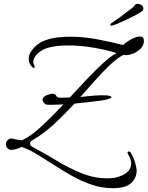

<svg xmlns="http://www.w3.org/2000/svg" viewBox="-20 -789 777 1010"><path d="M568 -654Q560 -654 560 -658Q560 -661 564 -665Q565 -667 576.5 -674.5Q588 -682 601 -691Q614 -700 619 -704Q639 -721 659.5 -735Q680 -749 694 -767Q700 -769 703 -769Q709 -769 714.5 -767Q720 -765 722 -764Q734 -757 734 -744Q734 -736 728 -731L727 -730Q720 -724 697 -711.5Q674 -699 646.5 -686Q619 -673 596.5 -664Q574 -655 568 -654ZM606 199Q598 200 590 200.5Q582 201 574 201Q518 201 465 183.5Q412 166 363 138.5Q314 111 267.5 81Q221 51 178 24.5Q135 -2 94 -16Q76 -7 57.5 -3Q39 1 33 -1Q11 -9 11 -31Q11 -50 32 -60Q38 -62 55.5 -57.5Q73 -53 94 -51Q137 -68 194.5 -121Q252 -174 314 -240Q286 -239 263 -238Q240 -237 229 -238Q222 -238 213 -246Q204 -254 204 -266Q204 -275 214.5 -282Q225 -289 237.5 -292.5Q250 -296 257 -296Q270 -296 275 -286.5Q280 -277 287 -276Q292 -275 297 -275Q302 -275 307 -275Q317 -275 327 -275.5Q337 -276 347 -276Q393 -326 438 -373.5Q483 -421 523 -457.5Q563 -494 593 -510Q543 -526 473.5 -538Q404 -550 338 -550Q311 -550 285.5 -547.5Q260 -545 238 -539Q204 -531 179.5 -508.5Q155 -486 155 -464Q155 -456 158 -450Q162 -443 162 -437Q162 -431 158 -431Q154 -431 145 -441Q131 -458 131 -479Q131 -500 144.5 -520Q158 -540 178.5 -555.5Q199 -571 221 -578Q250 -588 282 -592Q314 -596 348 -596Q419 -596 493 -582Q567 -568 628 -552Q635 -560 650.5 -570.5Q666 -581 684 -589Q702 -597 716 -597Q737 -597 737 -574Q737 -552 721.5 -535Q706 -518 683.5 -508.5Q661 -499 641 -499Q632 -499 628 -500Q594 -481 557 -446Q520 -411 481.5 -367.5Q443 -324 403 -279Q438 -283 474 -286Q510 -289 544 -287Q552 -286 559 -284Q566 -282 566 -278Q566 -276 561.5 -273Q557 -270 544 -266Q532 -263 505 -259Q478 -255 443 -251.5Q408 -248 372 -244Q322 -190 267 -138.5Q212 -87 147 -49H146Q138 -42 138 -34Q138 -24 149 -17Q214 17 278 56Q342 95 408.5 122Q475 149 545 149Q553 149 561.5 148.5Q570 148 578 147Q598 144 619.5 135Q641 126 655.5 110Q670 94 670 71Q670 49 654 23Q651 17 651 14Q651 8 657 8Q666 8 670 18Q683 40 689 60.5Q695 81 698 98Q698 101 698.5 104Q699 107 699 110Q699 142 676 168Q653 194 606 199Z"/></svg>

Font: Allura
Style: Regular
Weight: 400
Designer: Robert E. Leuschke
Foundry: Robert E. Leuschke
Version: Version 1.110